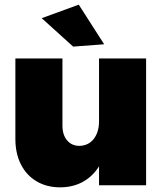

<svg xmlns="http://www.w3.org/2000/svg" viewBox="-20 -795 708 824"><path d="M607 -544V0H405V-81Q377 -37 334.5 -14Q292 9 238 9Q181 9 137.5 -16.5Q94 -42 70 -89Q46 -136 46 -199V-544H248V-256Q248 -216 268 -192.5Q288 -169 321 -169Q360 -170 382.5 -199Q405 -228 405 -275V-544ZM318 -775 427 -605 294 -595 159 -717Z"/></svg>

Font: #9Slide03 Montserrat ExtraBold
Style: Regular
Weight: 800
Designer: Julieta Ulanovsky
Foundry: Julieta Ulanovsky
Version: Version 6.001